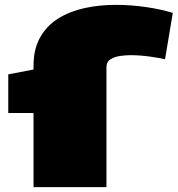

<svg xmlns="http://www.w3.org/2000/svg" viewBox="-20 -770 731 790"><path d="M418 -493V0H118V-305H14V-464L118 -484V-500Q118 -568 145 -616Q172 -664 219 -693.5Q266 -723 327 -736.5Q388 -750 456 -750Q519 -750 580.5 -741Q642 -732 691 -717L659 -526Q640 -531 598 -537Q556 -543 515 -543Q499 -543 476 -540Q453 -537 435.5 -526.5Q418 -516 418 -493Z"/></svg>

Font: Georama ExtraExtended Black
Style: Regular
Weight: 900
Width: 8
Designer: Jean-Baptiste Levee
Foundry: Production Type
Version: Version 1.000